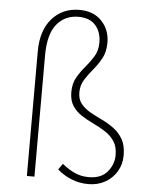

<svg xmlns="http://www.w3.org/2000/svg" viewBox="-56 -851 698 909"><g transform="rotate(5 293.0 -396.0)"><path d="M398 13Q355 13 317 -2.5Q279 -18 250 -44L270 -72Q302 -46 332 -33Q362 -20 397 -20Q456 -20 485.5 -55.5Q515 -91 515 -135Q515 -175 498 -200.5Q481 -226 454.5 -243Q428 -260 397.5 -274.5Q367 -289 340.5 -306Q314 -323 297 -348.5Q280 -374 280 -414Q280 -455 297 -484.5Q314 -514 336 -539.5Q358 -565 375 -593Q392 -621 392 -659Q392 -709 364.5 -740.5Q337 -772 283 -772Q219 -772 180 -724.5Q141 -677 141 -575V0H105V-591Q105 -692 155 -748.5Q205 -805 285 -805Q352 -805 391 -764Q430 -723 430 -661Q430 -618 413 -587Q396 -556 374 -530Q352 -504 335 -477Q318 -450 318 -416Q318 -383 335 -362Q352 -341 378.5 -326Q405 -311 435.5 -296.5Q466 -282 492.5 -262.5Q519 -243 536 -213.5Q553 -184 553 -137Q553 -94 532.5 -60Q512 -26 477 -6.5Q442 13 398 13Z"/></g></svg>

Font: Source Han Sans SC ExtraLight
Style: Regular
Weight: 250
Designer: Ryoko NISHIZUKA 西塚涼子 (kana, bopomofo & ideographs); Paul D. Hunt (Latin, Greek & Cyrillic); Sandoll Communications 산돌커뮤니
Foundry: Adobe
Version: Version 2.004;hotconv 1.0.118;makeotfexe 2.5.65603